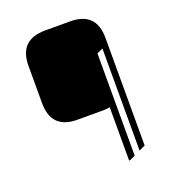

<svg xmlns="http://www.w3.org/2000/svg" viewBox="-136 -839 848 950"><g transform="rotate(-20 288.0 -363.5)"><path d="M385.7 9.8H380.9V-271Q362.3 -267.6 341.8 -267.6H210Q73.2 -267.6 73.2 -404.3V-600.6Q73.2 -737.3 210 -737.3H341.8Q478.5 -737.3 478.5 -600.6V-34.2L446.3 -19V-556.6L415 -542V-3.9Z"/></g></svg>

Font: Nova Square
Style: Book
Weight: 400
Designer: Wojciech Kalinowski "wmk69" (wmk69@o2.pl)
Foundry: Wojciech Kalinowski "wmk69" (wmk69@o2.pl)
Version: Version 3.1.0; 2021-05-23